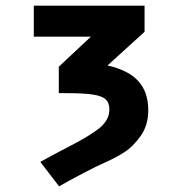

<svg xmlns="http://www.w3.org/2000/svg" viewBox="-20 -507 640 676"><path d="M189.5 26.5Q263.5 -11.5 291 -29Q316 -44.5 330.5 -56.2Q345 -68 355 -84.5Q365 -101 365 -123Q365 -145 352.2 -157Q339.5 -169 307.5 -174Q275.5 -179 214.5 -179H187V-272L300 -378H99V-487H489V-395L358.5 -276.5Q432 -260 467 -221.5Q502 -183 502 -119Q502 -66.5 475.8 -29Q449.5 8.5 418 28.8Q386.5 49 352 64Q323 76.5 270.2 104.2Q217.5 132 188 149L122 63Q137.5 54 189.5 26.5Z"/></svg>

Font: JuliaMono Black
Style: Regular
Weight: 900
Monospace: yes
Designer: cormullion
Foundry: corm
Version: Version 0.054; ttfautohint (v1.8.4)